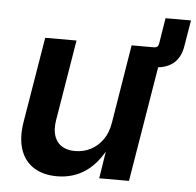

<svg xmlns="http://www.w3.org/2000/svg" viewBox="-50 -718 792 775"><g transform="rotate(5 346.5 -330.0)"><path d="M501.5 -466.3 514.6 -545.9H553.7Q569.8 -545.9 572.8 -562L589.8 -667H692.9L675.3 -561.5Q667.5 -513.2 637.2 -489.7Q606.9 -466.3 561 -466.3ZM208.5 6.8Q152.8 6.8 114.7 -17.1Q76.7 -41 60.8 -86.9Q44.9 -132.8 55.2 -198.7L112.8 -545.9H239.7L185.5 -218.3Q176.8 -163.6 199.7 -132.3Q222.7 -101.1 272.9 -101.1Q306.6 -101.1 335.2 -115.7Q363.8 -130.4 383.8 -158.2Q403.8 -186 410.6 -226.1L462.9 -545.9H590.3L500 0H379.4L400.4 -134.8H409.7Q375.5 -63.5 325 -28.3Q274.4 6.8 208.5 6.8Z"/></g></svg>

Font: Inter SemiBold
Style: Italic
Weight: 600
Italic angle: -9.3988°
Designer: Rasmus Andersson
Foundry: rsms
Version: Version 4.001;git-66647c0bb